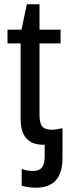

<svg xmlns="http://www.w3.org/2000/svg" viewBox="-20 -666 318 894"><path d="M271 -69V70Q271 208 147 208Q114 208 81 199V121Q108 130 133 130Q162 130 175 114Q188 98 188 63V8H182Q76 8 76 -112V-464H15V-528H80L105 -646H164V-528H262V-464H164V-131Q164 -93 176.5 -77.5Q189 -62 220 -62Q239 -62 271 -69Z"/></svg>

Font: Libra Sans
Style: Regular
Weight: 400
Foundry: Context Ltd
Version: Version 1.002